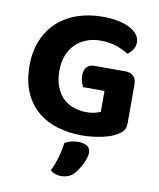

<svg xmlns="http://www.w3.org/2000/svg" viewBox="-94 -698 847 1021"><g transform="rotate(10 329.5 -187.5)"><path d="M606 -92Q606 -63 595 -49Q584 -35 560 -21Q546 -13 526 -6Q506 1 481.5 6Q457 11 430.5 14Q404 17 378 17Q306 17 244.5 -1.5Q183 -20 137 -59Q91 -98 65 -158Q39 -218 39 -302Q39 -381 65.5 -441.5Q92 -502 137.5 -542.5Q183 -583 244.5 -603.5Q306 -624 377 -624Q470 -624 525 -595Q580 -566 580 -521Q580 -498 568 -480.5Q556 -463 540 -453Q515 -469 477.5 -483Q440 -497 389 -497Q347 -497 312.5 -483.5Q278 -470 253 -445Q228 -420 214 -384Q200 -348 200 -303Q200 -254 213.5 -217.5Q227 -181 251 -157Q275 -133 308.5 -121Q342 -109 381 -109Q405 -109 424.5 -114Q444 -119 455 -124V-237H340Q334 -247 329 -263Q324 -279 324 -297Q324 -329 339 -344Q354 -359 378 -359H546Q574 -359 590 -343.5Q606 -328 606 -300ZM305 249Q269 249 247 228Q267 187 277.5 148.5Q288 110 293 72Q307 64 326 59Q345 54 365 54Q394 54 412.5 65Q431 76 431 102Q431 114 426 130Q421 146 413 162.5Q405 179 395 194Q385 209 376 219Q361 236 343 242.5Q325 249 305 249Z"/></g></svg>

Font: Baloo 2 Latin
Style: Bold
Weight: 400
Designer: Sarang Kulkarni and Ek Type
Foundry: Ek Type
Version: Version 1.001